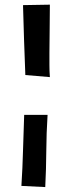

<svg xmlns="http://www.w3.org/2000/svg" viewBox="-20 -756 300 810"><path d="M190.4 -430.7 86.9 -439.5Q84 -512.7 81.5 -586.4Q79.1 -660.2 77.1 -734.4L190.4 -736.3Q190.4 -684.6 189.5 -633.8Q188.5 -583 188.5 -532.2Q188.5 -506.8 188.5 -481.4Q188.5 -456.1 190.4 -430.7ZM180.7 -271.5Q175.8 -195.3 175.3 -119.1Q174.8 -43 170.9 33.2L70.3 28.3Q75.2 -47.9 77.1 -121.6Q79.1 -195.3 82 -271.5Z"/></svg>

Font: Slackey
Style: Regular
Weight: 400
Designer: Squid
Foundry: Font Diner, Inc DBA Sideshow
Version: Version 1.001